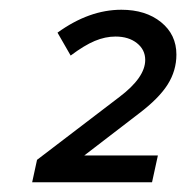

<svg xmlns="http://www.w3.org/2000/svg" viewBox="-20 -724 382 394"><path d="M46 -350 56 -396 225 -525Q278 -565 278 -601Q278 -622 261 -635.5Q244 -649 217 -649Q196 -649 174.5 -640Q153 -631 125 -610L98 -657Q163 -704 229 -704Q279 -704 310.5 -678.5Q342 -653 342 -612Q342 -579 324 -550.5Q306 -522 265 -491L153 -405H304L292 -350Z"/></svg>

Font: Red Hat Display Medium
Style: Italic
Weight: 500
Italic angle: -12°
Designer: Pentagram, MCKL
Foundry: Pentagram, MCKL
Version: Version 1.023; ttfautohint (v1.8.3)